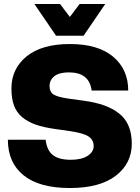

<svg xmlns="http://www.w3.org/2000/svg" viewBox="-20 -946 710 976"><path d="M335 9.8Q180.2 9.8 100.1 -54.7Q20 -119.1 20 -235.8H211.9Q218.3 -181.6 248.8 -157.7Q279.3 -133.8 339.8 -133.8Q394.5 -133.8 425.3 -153.8Q456.1 -173.8 456.1 -203.1Q456.1 -234.9 430.2 -252.2Q404.3 -269.5 334 -279.8L262.2 -290Q202.1 -298.3 161.6 -312.5Q121.1 -326.7 92.5 -350.6Q64 -374.5 51 -410.2Q38.1 -445.8 38.1 -496.1Q38.1 -596.7 115.2 -659.4Q192.4 -722.2 335 -722.2Q478.5 -722.2 555.2 -657.7Q631.8 -593.3 631.8 -485.8H445.8Q434.1 -578.1 330.1 -578.1Q281.2 -578.1 256.6 -558.8Q231.9 -539.6 231.9 -508.8Q231.9 -479 252 -465.8Q272 -452.6 334 -443.8L405.8 -434.1Q465.8 -425.8 509.5 -410.2Q553.2 -394.5 585.4 -369.1Q617.7 -343.8 633.8 -305.4Q649.9 -267.1 649.9 -215.8Q649.9 -115.2 568.6 -52.7Q487.3 9.8 335 9.8ZM404.8 -764.2H265.1L154.8 -925.8H285.2L335 -859.9L384.8 -925.8H515.1Z"/></svg>

Font: Creato Display Black
Style: Regular
Weight: 900
Version: Version 1.000